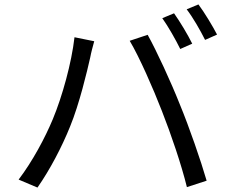

<svg xmlns="http://www.w3.org/2000/svg" viewBox="-20 -839 1040 866"><path d="M765 -779 712 -757C739 -719 773 -659 793 -618L847 -642C827 -683 790 -744 765 -779ZM875 -819 822 -797C851 -759 883 -703 905 -659L959 -683C940 -720 902 -783 875 -819ZM218 -301C183 -217 127 -112 64 -29L149 7C205 -73 259 -176 296 -268C338 -370 373 -518 387 -580C391 -602 399 -631 405 -653L316 -671C303 -556 261 -404 218 -301ZM710 -339C752 -232 798 -97 823 5L912 -24C886 -114 833 -267 792 -366C750 -472 686 -610 646 -682L565 -655C609 -581 670 -442 710 -339Z"/></svg>

Font: Noto Sans CJK TC Regular
Style: Regular
Weight: 400
Designer: Ryoko NISHIZUKA (kana & ideographs); Paul D. Hunt (Latin, Greek & Cyrillic); Wenlong ZHANG (bopomofo); Sandoll Communica
Foundry: Adobe Systems Incorporated
Version: Version 1.001;PS 1.001;hotconv 1.0.78;makeotf.lib2.5.61930